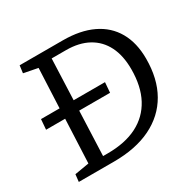

<svg xmlns="http://www.w3.org/2000/svg" viewBox="-153 -864 1042 1029"><g transform="rotate(-30 368.0 -350.0)"><path d="M357 -700Q465 -700 540.5 -664Q616 -628 655.5 -559Q695 -490 695 -392Q695 -268 645 -180.5Q595 -93 500 -46.5Q405 0 270 0H52L57 -45L146 -60L158 -330H40L45 -393H160L171 -637L84 -654L90 -700ZM262 -55Q371 -55 445.5 -93Q520 -131 559 -204Q598 -277 598 -383Q598 -467 568.5 -525.5Q539 -584 482.5 -615Q426 -646 346 -646H257L247 -393H441L436 -330H245L234 -55Z"/></g></svg>

Font: Literata
Style: Italic
Weight: 400
Italic angle: -2°
Designer: Latin by Veronika Burian and Jose Scaglione. Greek by Irene Vlachou. Cyrillic by Vera Evstafieva
Foundry: TypeTogether
Version: Version 3.103;gftools[0.9.29]